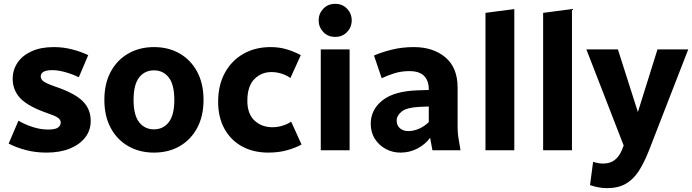

<svg xmlns="http://www.w3.org/2000/svg" viewBox="-20 -782 3601 999"><path d="M25 -35 76 -154Q108 -135 149 -121.5Q190 -108 230 -108Q268 -108 282 -118.5Q296 -129 296 -144Q296 -159 281 -169.5Q266 -180 230 -192Q128 -227 87 -269.5Q46 -312 46 -372Q46 -418 71 -455.5Q96 -493 144 -515Q192 -537 260 -537Q309 -537 355.5 -525Q402 -513 439 -495L390 -380Q360 -395 322 -406Q284 -417 252 -417Q192 -417 192 -384Q192 -369 207.5 -358Q223 -347 266 -332Q367 -298 409.5 -256.5Q452 -215 452 -153Q452 -104 423.5 -67Q395 -30 343.5 -9Q292 12 222 12Q164 12 113.5 -1.5Q63 -15 25 -35Z M523 -262Q523 -347 556 -408.5Q589 -470 647.5 -503.5Q706 -537 781 -537Q857 -537 915 -503.5Q973 -470 1006 -408.5Q1039 -347 1039 -262Q1039 -178 1006 -116.5Q973 -55 915 -21.5Q857 12 781 12Q706 12 647.5 -21.5Q589 -55 556 -116.5Q523 -178 523 -262ZM675 -262Q675 -183 704 -146Q733 -109 781 -109Q829 -109 858 -146Q887 -183 887 -262Q887 -342 858 -379Q829 -416 781 -416Q733 -416 704 -379Q675 -342 675 -262Z M1115 -252Q1115 -339 1150 -403Q1185 -467 1246.5 -502Q1308 -537 1388 -537Q1434 -537 1473 -525Q1512 -513 1545 -495L1491 -376Q1472 -390 1446 -398.5Q1420 -407 1392 -407Q1340 -407 1303.5 -370.5Q1267 -334 1267 -257Q1267 -190 1304 -155Q1341 -120 1398 -120Q1424 -120 1450 -128Q1476 -136 1495 -149L1549 -30Q1516 -12 1472.5 0Q1429 12 1376 12Q1298 12 1239 -20.5Q1180 -53 1147.5 -112.5Q1115 -172 1115 -252Z M1638 -676Q1638 -711 1662 -736.5Q1686 -762 1724 -762Q1762 -762 1786 -736.5Q1810 -711 1810 -676Q1810 -641 1786 -615.5Q1762 -590 1724 -590Q1686 -590 1662 -615.5Q1638 -641 1638 -676ZM1649 0V-525H1799V0Z M1909 -138Q1909 -211 1969.5 -259.5Q2030 -308 2154 -312L2211 -314V-318Q2211 -362 2186.5 -387Q2162 -412 2110 -412Q2068 -412 2031.5 -400.5Q1995 -389 1966 -375L1926 -493Q1964 -510 2018 -523.5Q2072 -537 2133 -537Q2234 -537 2297.5 -483.5Q2361 -430 2361 -326V-125Q2361 -104 2362.5 -87.5Q2364 -71 2368 -49L2376 0H2230L2218 -65Q2193 -31 2152.5 -9.5Q2112 12 2064 12Q2022 12 1987 -7Q1952 -26 1930.5 -59.5Q1909 -93 1909 -138ZM2044 -155Q2044 -129 2061 -114.5Q2078 -100 2104 -100Q2133 -100 2161 -112.5Q2189 -125 2211 -147V-228L2164 -226Q2097 -223 2070.5 -202Q2044 -181 2044 -155Z M2506 0V-715L2656 -735V0Z M2806 0V-715L2956 -735V0Z M3031 -525H3195L3299 -199L3401 -525H3561L3357 0Q3332 64 3303.5 108Q3275 152 3235.5 174.5Q3196 197 3137 197Q3116 197 3092.5 192.5Q3069 188 3050 181L3066 60Q3093 69 3119 69Q3155 69 3179 50Q3203 31 3216 -2L3225 -25Z"/></svg>

Font: Radio Canada
Style: Bold
Weight: 700
Designer: Charles Daoud, Etienne Aubert Bonn, Alexandre Saumier Demers, Jacques Le Bailly
Foundry: Radio-Canada
Version: Version 2.104; ttfautohint (v1.8.4.7-5d5b);gftools[0.9.28.de